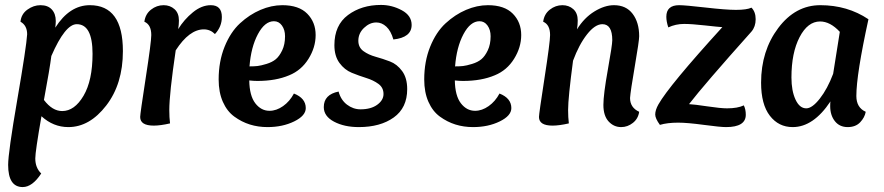

<svg xmlns="http://www.w3.org/2000/svg" viewBox="-20 -505 3583 778"><path d="M188 -278Q182 -229 158 -100Q192 -55 232 -55Q282 -55 318.5 -117Q355 -179 355 -287Q355 -407 291 -407Q244 -407 188 -278ZM144 -484Q174 -484 190 -466.5Q206 -449 206 -420Q206 -409 204 -393Q262 -484 344 -484Q478 -484 478 -298Q478 -165 410.5 -77.5Q343 10 257 10Q196 10 148 -34Q123 109 123 137Q123 175 147 198Q111 253 72 253Q13 253 13 163Q13 114 50 -101Q87 -316 90 -366Q90 -402 63 -417Q66 -448 91 -466Q116 -484 144 -484Z M806 -386Q747 -386 692 -301Q666 -125 666 -59Q666 -30 669 -5Q630 4 603 4Q548 4 548 -31Q548 -44 570.5 -189.5Q593 -335 593 -363Q593 -405 565 -417Q569 -448 592 -466Q615 -484 643 -484Q669 -484 687 -468Q705 -452 705 -422Q705 -405 702 -387Q726 -426 761.5 -455Q797 -484 834 -484Q879 -484 879 -436Q879 -397 851 -367Q832 -386 806 -386Z M990 -179Q991 -117 1014.5 -86.5Q1038 -56 1072 -56Q1100 -56 1127 -75Q1154 -94 1171 -126Q1219 -107 1219 -67Q1219 -36 1172 -13Q1125 10 1064 10Q1026 10 992.5 -0.5Q959 -11 929.5 -32.5Q900 -54 883 -92.5Q866 -131 866 -183Q866 -256 890 -315.5Q914 -375 952.5 -410.5Q991 -446 1035.5 -465Q1080 -484 1124 -484Q1191 -484 1225 -449.5Q1259 -415 1259 -363Q1259 -313 1230 -266.5Q1201 -220 1152 -200Q1098 -177 1023 -177Q1008 -177 990 -179ZM1135 -358Q1135 -384 1122.5 -401.5Q1110 -419 1090 -419Q1053 -419 1025 -366.5Q997 -314 991 -236Q1010 -236 1023.5 -237.5Q1037 -239 1060 -246Q1083 -253 1097.5 -265Q1112 -277 1123.5 -301Q1135 -325 1135 -358Z M1574 -345Q1564 -380 1545.5 -397Q1527 -414 1505 -414Q1478 -414 1455 -392Q1432 -370 1432 -340Q1432 -313 1452.5 -298Q1473 -283 1502 -275Q1531 -267 1560 -256Q1589 -245 1609.5 -217Q1630 -189 1630 -144Q1630 -68 1575.5 -29Q1521 10 1434 10Q1375 10 1333.5 -12Q1292 -34 1292 -71Q1292 -122 1352 -134Q1361 -100 1386 -81Q1411 -62 1441 -62Q1483 -62 1508.5 -80.5Q1534 -99 1534 -124Q1534 -150 1513.5 -165Q1493 -180 1464 -189Q1435 -198 1405.5 -210Q1376 -222 1355.5 -250Q1335 -278 1335 -322Q1335 -403 1390 -444Q1445 -485 1524 -485Q1568 -485 1608 -463.5Q1648 -442 1648 -404Q1648 -353 1574 -345Z M1823 -179Q1824 -117 1847.5 -86.5Q1871 -56 1905 -56Q1933 -56 1960 -75Q1987 -94 2004 -126Q2052 -107 2052 -67Q2052 -36 2005 -13Q1958 10 1897 10Q1859 10 1825.5 -0.5Q1792 -11 1762.5 -32.5Q1733 -54 1716 -92.5Q1699 -131 1699 -183Q1699 -256 1723 -315.5Q1747 -375 1785.5 -410.5Q1824 -446 1868.5 -465Q1913 -484 1957 -484Q2024 -484 2058 -449.5Q2092 -415 2092 -363Q2092 -313 2063 -266.5Q2034 -220 1985 -200Q1931 -177 1856 -177Q1841 -177 1823 -179ZM1968 -358Q1968 -384 1955.5 -401.5Q1943 -419 1923 -419Q1886 -419 1858 -366.5Q1830 -314 1824 -236Q1843 -236 1856.5 -237.5Q1870 -239 1893 -246Q1916 -253 1930.5 -265Q1945 -277 1956.5 -301Q1968 -325 1968 -358Z M2302 -259Q2282 -109 2282 -59Q2282 -30 2285 -5Q2246 4 2219 4Q2164 4 2164 -31Q2164 -44 2186.5 -189.5Q2209 -335 2209 -363Q2209 -405 2181 -417Q2185 -448 2208 -466Q2231 -484 2259 -484Q2285 -484 2303 -468Q2321 -452 2321 -422Q2321 -404 2318 -386Q2347 -433 2388.5 -458.5Q2430 -484 2468 -484Q2517 -484 2543.5 -449Q2570 -414 2570 -358Q2570 -340 2552.5 -238Q2535 -136 2533 -108Q2533 -69 2570 -52Q2566 -24 2544.5 -7Q2523 10 2497 10Q2467 10 2446 -13Q2425 -36 2425 -80Q2425 -122 2443 -222.5Q2461 -323 2461 -342Q2461 -407 2421 -407Q2391 -407 2358.5 -365.5Q2326 -324 2302 -259Z M2732 -484Q2756 -484 2839 -474.5Q2922 -465 2962 -465Q3006 -465 3025 -474Q3042 -457 3042 -427Q3042 -397 3025 -377Q2832 -161 2772 -83Q2793 -82 2846.5 -74Q2900 -66 2926 -66Q2969 -66 2994 -78Q3002 -62 3002 -40Q3002 10 2922 10Q2899 10 2832 1Q2765 -8 2728 -8Q2684 -8 2654 1Q2635 -25 2635 -41Q2635 -59 2648 -82Q2691 -158 2907 -395Q2890 -396 2836.5 -402Q2783 -408 2752 -408Q2718 -408 2688 -394Q2680 -418 2680 -437Q2680 -484 2732 -484Z M3345 -94Q3276 10 3192 10Q3135 10 3099.5 -36Q3064 -82 3064 -170Q3064 -299 3133.5 -391.5Q3203 -484 3304 -484Q3414 -484 3499 -427Q3450 -203 3450 -116Q3450 -69 3488 -52Q3484 -29 3465.5 -9.5Q3447 10 3415 10Q3382 10 3363 -14Q3344 -38 3344 -75Q3344 -88 3345 -94ZM3356 -206 3383 -376Q3344 -418 3303 -418Q3253 -418 3220 -354.5Q3187 -291 3187 -191Q3187 -137 3203.5 -101.5Q3220 -66 3247 -66Q3271 -66 3302 -105.5Q3333 -145 3356 -206Z"/></svg>

Font: Overlock
Style: Bold Italic
Weight: 700
Designer: Dario Muhafara
Foundry: Dario Manuel Muhafara
Version: Version 1.002